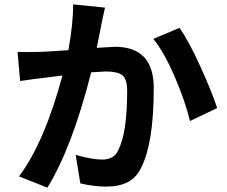

<svg xmlns="http://www.w3.org/2000/svg" viewBox="-20 -822 1040 881"><path d="M315.4 -801.8 461.9 -787.1Q448.2 -726.6 444.3 -705.1Q441.4 -688.5 434.1 -652.3Q426.8 -616.2 423.8 -602.5L506.8 -607.4Q685.5 -607.4 685.5 -418Q685.5 -170.9 629.9 -56.6Q606.4 -6.8 566.4 13.7Q526.4 34.2 466.8 34.2Q411.1 34.2 348.6 19.5L327.1 -111.3Q403.3 -89.8 448.2 -89.8Q503.9 -89.8 522.5 -132.8Q563.5 -211.9 563.5 -404.3Q563.5 -460 541 -477.1Q518.6 -494.1 465.8 -494.1Q455.1 -494.1 398.4 -490.2Q310.5 -143.6 197.3 39.1L67.4 -12.7Q184.6 -169.9 266.6 -475.6Q209 -468.8 181.6 -464.8Q135.7 -460 72.3 -450.2L60.5 -584Q86.9 -582 166 -584Q212.9 -585.9 293.9 -591.8Q316.4 -718.8 315.4 -801.8ZM683.6 -643.6 803.7 -694.3Q845.7 -634.8 898.4 -519Q951.2 -403.3 976.6 -326.2L851.6 -266.6Q830.1 -357.4 781.7 -469.7Q733.4 -582 683.6 -643.6Z"/></svg>

Font: Nasu
Style: Bold
Weight: 700
Designer: Ryoko NISHIZUKA (kana &amp; ideographs); Paul D. Hunt (Latin, Greek &amp; Cyrillic); Wenlong ZHANG (bopomofo); Sandoll C
Version: Version 2014.1215